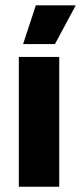

<svg xmlns="http://www.w3.org/2000/svg" viewBox="-20 -707 306 727"><path d="M204.3 0H51.3V-491.4H204.3ZM67.9 -541.6 115.7 -686.8H265.9V-685.1L188.1 -540.2H67.9Z"/></svg>

Font: Anek Malayalam Medium
Style: Regular
Weight: 500
Designer: Maithili Shingre (Malayalam) & Yesha Goshar (Latin)
Foundry: Ek Type
Version: Version 1.003